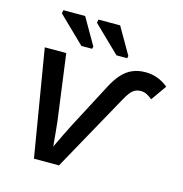

<svg xmlns="http://www.w3.org/2000/svg" viewBox="-107 -821 878 919"><g transform="rotate(15 332.5 -361.5)"><path d="M479 -383.3 266.6 0H142.6L54.7 -528.3H161.1L205.1 -200.7Q207.5 -178.7 210.4 -148.7Q213.4 -118.7 216.8 -80.1Q234.4 -117.2 248.5 -146Q262.7 -174.8 275.4 -199.7L392.1 -421.9Q413.1 -462.4 436.5 -488.3Q460 -514.2 488.5 -526.1Q517.1 -538.1 552.2 -538.1Q615.2 -538.1 665 -496.6L610.8 -419.9Q598.1 -430.2 584.7 -437.7Q571.3 -445.3 552.7 -445.3Q530.3 -445.3 514.4 -432.1Q498.5 -418.9 479 -383.3ZM278.3 -591.8 275.4 -580.1H222.2L91.8 -706.5L94.7 -723.1H202.6ZM451.7 -591.8 449.2 -580.1H396L265.6 -706.5L268.6 -723.1H376Z"/></g></svg>

Font: Arimo Medium
Style: Italic
Weight: 500
Italic angle: -12°
Designer: Steve Matteson
Foundry: Monotype Imaging Inc.
Version: Version 1.33